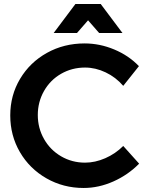

<svg xmlns="http://www.w3.org/2000/svg" viewBox="-20 -925 736 955"><path d="M403 -589Q338 -589 284 -558Q230 -527 199 -472.5Q168 -418 168 -353Q168 -288 199 -233.5Q230 -179 284 -147.5Q338 -116 403 -116Q453 -116 503.5 -138Q554 -160 593 -199L672 -111Q617 -55 544 -22.5Q471 10 396 10Q295 10 211 -38Q127 -86 79 -168.5Q31 -251 31 -351Q31 -451 80 -533Q129 -615 213.5 -662Q298 -709 401 -709Q476 -709 548 -679Q620 -649 671 -596L593 -498Q556 -541 505.5 -565Q455 -589 403 -589ZM589 -761H473L418 -824L363 -761H247L355 -905H481Z"/></svg>

Font: Gontserrat Medium
Style: Regular
Weight: 500
Designer: Julieta Ulanovsky
Foundry: Julieta Ulanovsky
Version: Version 6.001